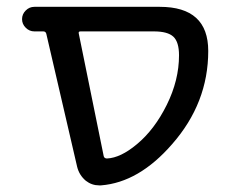

<svg xmlns="http://www.w3.org/2000/svg" viewBox="-20 -567 672 565"><path d="M216.8 -474.6Q210 -474.6 211.9 -467.8L285.2 -107.4Q287.1 -100.6 294.9 -100.6Q335 -102.5 382.8 -142.6Q434.6 -185.5 470.7 -258.3Q506.8 -331.1 506.8 -404.3Q506.8 -443.4 490.2 -459Q473.6 -474.6 432.6 -474.6ZM592.8 -417Q592.8 -263.7 486.3 -142.6Q388.7 -30.3 277.3 -21.5Q274.4 -21.5 271.5 -21.5Q250 -21.5 232.4 -35.2Q212.9 -51.8 207 -76.2L116.2 -467.8Q114.3 -474.6 107.4 -474.6H81.1Q66.4 -474.6 55.7 -485.4Q44.9 -496.1 44.9 -510.7Q44.9 -525.4 55.7 -536.1Q66.4 -546.9 81.1 -546.9H450.2Q592.8 -546.9 592.8 -417Z"/></svg>

Font: Gen Jyuu Gothic Regular
Style: Regular
Weight: 400
Designer: [Source Han Sans]
Ryoko NISHIZUKA  (kana & ideographs); Paul D. Hunt (Latin, Greek & Cyrillic); Wenlong ZHANG  (bopomofo
Version: Version 1.002.20150607